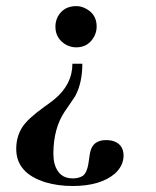

<svg xmlns="http://www.w3.org/2000/svg" viewBox="-20 -455 520 641"><path d="M221.7 -242.2Q221.7 -172.9 161.1 -123Q150.4 -114.3 127 -97.7Q71.3 -57.6 53.7 -29.3Q34.2 2 34.2 42Q34.2 123 130.9 153.3Q172.9 166 222.7 166Q315.4 166 364.3 124Q391.6 98.6 392.6 65.4Q392.6 24.4 353.5 14.6Q343.8 12.7 334 12.7Q290 12.7 281.2 52.7Q279.3 60.5 277.3 77.1Q272.5 120.1 256.8 131.8Q243.2 140.6 222.7 140.6Q175.8 140.6 162.1 91.8Q158.2 76.2 158.2 58.6Q158.2 -26.4 196.3 -83Q229.5 -130.9 231.4 -134.8Q254.9 -178.7 254.9 -242.2ZM165 -366.2Q165 -325.2 202.1 -304.7Q217.8 -296.9 234.4 -296.9Q275.4 -296.9 294.9 -334Q302.7 -349.6 302.7 -366.2Q302.7 -408.2 265.6 -426.8Q251 -434.6 234.4 -434.6Q192.4 -434.6 172.9 -399.4Q165 -383.8 165 -366.2Z"/></svg>

Font: Abhaya Libre ExtraBold
Style: Regular
Weight: 800
Designer: Pushpananda Ekanayake, Sol Matas, Pathum Egodawatta
Foundry: Mooniak
Version: Version 1.050 ; ttfautohint (v1.6)